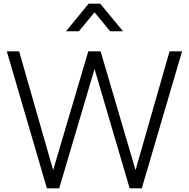

<svg xmlns="http://www.w3.org/2000/svg" viewBox="-20 -1024 1026 1044"><path d="M235 0H302L494 -649L685 0H751L970 -745H902L717 -99L527 -745H460L269 -99L84 -745H17ZM339 -854H409L494 -957L579 -854H649L525 -1004H462Z"/></svg>

Font: Mluvka Light
Style: Regular
Weight: 300
Designer: Modified by Jiří Krblich, Original typeface by Gumpita Rahayu
Foundry: Gumpita Rahayu & Jiří Krblich
Version: Version 2.000;Glyphs 3.1.1 (3134)